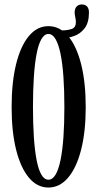

<svg xmlns="http://www.w3.org/2000/svg" viewBox="-20 -828 432 859"><path d="M196.5 11Q146 11 109 -33.5Q72 -78 52 -158.5Q32 -239 32 -349Q32 -459.5 52 -540.8Q72 -622 109 -666.5Q146 -711 196.5 -711Q247.5 -711 285 -666.5Q322.5 -622 343 -540.8Q363.5 -459.5 363.5 -349Q363.5 -239 343 -158.5Q322.5 -78 285 -33.5Q247.5 11 196.5 11ZM196.5 -24Q215 -24 228.5 -46.5Q242 -69 250.8 -111.8Q259.5 -154.5 263.8 -214.5Q268 -274.5 268 -349Q268 -424 263.8 -484.2Q259.5 -544.5 250.8 -587.2Q242 -630 228.5 -653Q215 -676 196.5 -676Q178.5 -676 165.2 -653Q152 -630 143.8 -587.2Q135.5 -544.5 131.5 -484.2Q127.5 -424 127.5 -349Q127.5 -274.5 131.5 -214.5Q135.5 -154.5 143.8 -111.8Q152 -69 165.2 -46.5Q178.5 -24 196.5 -24ZM257.5 -657V-692Q281 -692 300.2 -698.2Q319.5 -704.5 319.5 -729Q319.5 -738.5 316.8 -750.8Q314 -763 314 -772.5Q314 -789 322.5 -798.5Q331 -808 346 -808Q361.5 -808 369.8 -798.8Q378 -789.5 378 -772.5Q378 -726 358.2 -701Q338.5 -676 310.5 -666.5Q282.5 -657 257.5 -657Z"/></svg>

Font: Imbue Thin 10pt Medium
Style: Regular
Weight: 500
Version: Version 1.102